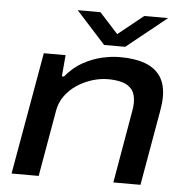

<svg xmlns="http://www.w3.org/2000/svg" viewBox="-52 -775 802 825"><g transform="rotate(5 349.0 -362.0)"><path d="M28 0 121 -527H215L207 -435H216Q250 -476 290 -498Q330 -520 371 -529.5Q412 -539 449 -539Q514 -539 558 -522.5Q602 -506 624.5 -472Q647 -438 647 -385Q647 -371 645.5 -356.5Q644 -342 641 -325L584 0H467L521 -311Q523 -321 524 -330.5Q525 -340 525 -348Q525 -385 510 -404.5Q495 -424 468.5 -432Q442 -440 406 -440Q372 -440 337 -429Q302 -418 272 -398Q242 -378 221.5 -349.5Q201 -321 195 -286L145 0ZM640 -724 467 -585H376L250 -724H348L442 -621H409L537 -724Z"/></g></svg>

Font: Archivo Expanded Medium
Style: Italic
Weight: 500
Width: 7
Italic angle: -10°
Designer: Hector Gatti
Foundry: Omnibus-Type
Version: Version 2.001